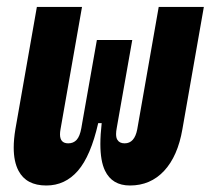

<svg xmlns="http://www.w3.org/2000/svg" viewBox="-20 -538 626 567"><path d="M363.8 9.8Q311 9.8 290 -34.2Q276.4 -62.5 276.4 -112.8Q276.4 -140.1 280.3 -174.3H270Q248 -77.6 210.2 -33.9Q172.4 9.8 116.7 9.8Q57.6 9.8 34.7 -33.7Q20.5 -60.5 20.5 -102.1Q20.5 -126.5 25.4 -156.2L88.9 -517.6H222.2L158.7 -156.2Q157.2 -147.9 157.2 -141.1Q157.2 -114.7 181.6 -114.7Q196.8 -114.7 206.3 -125Q215.8 -135.3 220.2 -159.7L222.7 -174.3L266.1 -419.9H370.6L330.6 -193.4L324.7 -159.7Q322.8 -149.9 322.8 -142.1Q322.8 -130.9 326.7 -125Q333 -114.7 348.1 -114.7Q377.4 -114.7 385.3 -156.2L448.7 -517.6H582L518.6 -156.2Q504.9 -76.7 464.6 -33.4Q424.3 9.8 363.8 9.8Z"/></svg>

Font: CaskaydiaCove NF
Style: Bold Italic
Weight: 700
Italic angle: -10°
Designer: Aaron Bell
Foundry: Saja Typeworks
Version: Version 2111.001; VTT 6.35;Nerd Fonts 3.2.1